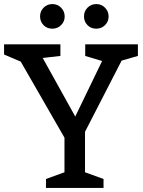

<svg xmlns="http://www.w3.org/2000/svg" viewBox="-31 -924 704 944"><path d="M478 0H195V-44L286 -77V-247L71 -621L-11 -656V-706H266V-649L179 -639L339 -351L471 -624L388 -649V-706H647V-649L567 -626L387 -276V-77L478 -44ZM269.5 -886Q287 -868 287 -843Q287 -818 269.5 -800.5Q252 -783 226 -783Q200 -783 183 -800.5Q166 -818 166 -843.5Q166 -869 183.5 -886.5Q201 -904 226.5 -904Q252 -904 269.5 -886ZM485.5 -886Q503 -868 503 -843Q503 -818 485.5 -800.5Q468 -783 442 -783Q416 -783 399 -800.5Q382 -818 382 -843.5Q382 -869 399.5 -886.5Q417 -904 442.5 -904Q468 -904 485.5 -886Z"/></svg>

Font: Belgrano
Style: Regular
Weight: 400
Designer: Daniel Hernandez
Foundry: Daniel Hernndez
Version: Version 1.003